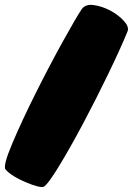

<svg xmlns="http://www.w3.org/2000/svg" viewBox="-20 -762 572 782"><path d="M157.2 -1Q139.6 3.4 83.7 -20.3Q27.8 -43.9 2.9 -71.3Q-9.3 -84.5 29.5 -176.5Q68.4 -268.6 124.3 -380.4Q180.2 -492.2 236.1 -593.3Q292 -694.3 313.5 -725.6Q328.6 -746.1 362.5 -741.2Q396.5 -736.3 429.4 -718.8Q462.4 -701.2 484.6 -676.8Q506.8 -652.3 499.5 -634.3Q471.7 -565.9 421.1 -461.4Q370.6 -356.9 317.6 -257.3Q264.6 -157.7 219.2 -83.3Q173.8 -8.8 157.2 -1Z"/></svg>

Font: ARCO
Style: Regular
Weight: 700
Designer: Rafael Olivo Díaz, Denis Ignatov
Foundry: Rafael Olivo Díaz
Version: Version 1.10 March 1, 2019